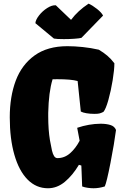

<svg xmlns="http://www.w3.org/2000/svg" viewBox="-20 -1006 669 1036"><path d="M343.8 -756.8Q381.8 -756.8 426.3 -752.2Q470.7 -747.6 513.2 -737.8Q539.6 -722.2 559.3 -705.3Q579.1 -688.5 597.2 -664.6Q597.2 -629.9 587.9 -572.8Q578.6 -515.6 564.7 -466.3Q550.8 -417 538.1 -402.3Q525.4 -396 516.6 -393.8Q507.8 -391.6 489.3 -391.6Q466.3 -391.6 446.3 -395Q426.3 -398.4 416 -404.3L398.9 -568.8Q364.3 -578.6 288.1 -578.6Q271.5 -578.6 263.7 -578.1Q242.7 -510.7 240.2 -397V-377.9Q240.2 -305.2 249.5 -249.5Q255.9 -212.9 260.5 -193.4Q265.1 -173.8 272.2 -163.3Q279.3 -152.8 290 -152.8Q328.1 -152.8 358.2 -179.2Q388.2 -205.6 409.7 -246.6L396.5 -316.4Q460.4 -337.9 522.9 -338.4Q553.2 -338.4 575.7 -331.5Q598.1 -324.7 606 -304.7Q596.7 -232.4 576.2 -127.4Q555.7 -22.5 545.4 0Q514.2 9.8 484.9 9.8Q469.7 9.8 452.9 7.3Q436 4.9 423.3 0Q423.3 -16.1 420.4 -76.7L418.9 -112.8L405.8 -116.7Q372.1 -60.1 330.1 -25.1Q288.1 9.8 238.8 9.8Q175.3 9.8 128.9 -37.1Q82.5 -84 57.6 -170.7Q32.7 -257.3 32.7 -373Q32.7 -484.4 64.9 -570.6Q97.2 -656.7 166.7 -706.8Q236.3 -756.8 343.8 -756.8ZM170.9 -880.9Q171.9 -898.4 190.4 -922.4Q209 -946.3 234.6 -962.6Q260.3 -979 281.2 -977.5L363.3 -898.9Q382.8 -924.8 405.8 -945.8Q428.7 -966.8 458 -986.3Q478.5 -977.5 503.4 -957.8Q528.3 -938 536.1 -921.9L419.4 -801.8Q408.7 -798.8 381.3 -796.9Q354 -794.9 324.7 -794.9Q285.6 -794.9 271 -797.9Z"/></svg>

Font: Kavoon
Style: Regular
Weight: 400
Designer: Viktoriya Grabowska
Foundry: Viktoriya Grabowska
Version: Version 1.004; ttfautohint (v1.4.1)